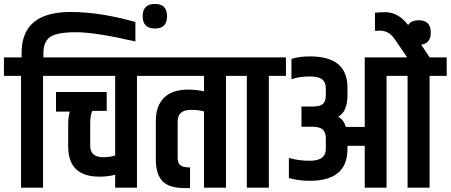

<svg xmlns="http://www.w3.org/2000/svg" viewBox="-54 -955 2293 977"><path d="M56 -663V-687Q56 -894 305 -894Q456 -894 635 -843V-744Q432 -791 333 -791Q234 -791 200.5 -766.5Q167 -742 167 -685V-663H252V-569H165V0H53V-569H-34V-663Z M293 -324Q293 -359 301 -387H231V-487H489V-391H416Q405 -372 405 -324V-213Q405 -155 472 -155Q505 -155 532 -164V-569H184V-663H730V-569H643V0H532V-66Q495 -56 453 -56Q293 -56 293 -209Z M735 -810Q672 -810 672 -872.5Q672 -935 735 -935Q796 -935 796 -872.5Q796 -810 735 -810Z M739 -341Q739 -415 780 -457Q821 -499 905 -499Q948 -499 984 -490V-569H663V-663H1183V-569H1096V0H984V-388Q956 -396 919 -396Q850 -396 850 -338V-152Q850 -125 864 -114Q878 -103 913 -103V2H887Q806 2 772.5 -33.5Q739 -69 739 -142Z M1202 -569H1115V-663H1401V-569H1314V0H1202Z M2219 -663V-569H2132V0H2020V-569H1913V0H1802V-213H1714V-193Q1712 -35 1523 -35Q1463 -35 1416 -49V-151Q1467 -137 1522 -137Q1604 -137 1604 -197V-250Q1604 -279 1590 -294Q1576 -309 1540 -310H1480V-413H1540Q1576 -413 1590 -427Q1604 -441 1604 -470V-506Q1604 -536 1585.5 -551Q1567 -566 1519.5 -566Q1472 -566 1429 -552V-655Q1466 -668 1524 -668Q1714 -668 1714 -510V-470Q1714 -387 1667 -361Q1695 -346 1706 -309H1802V-663H2018L1953 -758Q1924 -799 1880 -799Q1863 -799 1854 -798V-890Q1873 -893 1907 -893Q1980 -893 2033 -813L2132 -663Z M2077 -727Q2014 -727 2014 -789.5Q2014 -852 2077 -852Q2138 -852 2138 -789.5Q2138 -727 2077 -727Z"/></svg>

Font: Khand Semibold
Style: Regular
Weight: 600
Designer: Devanagari: Sanchit Sawaria, Jyotish Sonowal; Latin: Satya Rajpurohit
Foundry: Indian Type Foundry
Version: Version 1.100;PS 1.0;hotconv 1.0.78;makeotf.lib2.5.61930; tt